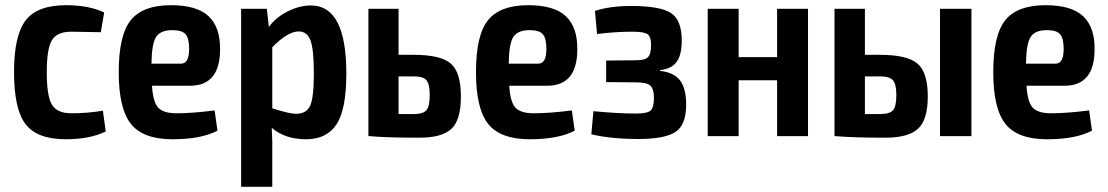

<svg xmlns="http://www.w3.org/2000/svg" viewBox="-20 -524 4263 739"><path d="M234 -504Q322 -504 381 -476L368 -400Q282 -402 254 -402Q200 -402 180 -369.5Q160 -337 160 -246Q160 -154 180 -121Q200 -88 254 -88Q318 -88 376 -98L387 -18Q326 12 233 12Q123 12 78.5 -46Q34 -104 34 -246Q34 -388 79 -446Q124 -504 234 -504Z M827 -334Q827 -194 711 -194H565Q569 -130 589.5 -109Q610 -88 659 -88Q721 -88 806 -99L817 -21Q754 12 644 12Q531 12 484 -47Q437 -106 437 -246Q437 -389 483.5 -446.5Q530 -504 638 -504Q738 -504 783 -461.5Q828 -419 827 -334ZM563 -279H677Q708 -279 708 -336Q708 -376 694.5 -392Q681 -408 643 -408Q598 -408 581 -382Q564 -356 563 -279Z M1177 -503Q1313 -503 1313 -241Q1313 -102 1275 -45Q1237 12 1158 12Q1077 12 1026 -32Q1029 21 1028 66V195H908V-490H1007L1015 -420Q1040 -456 1086 -479.5Q1132 -503 1177 -503ZM1119 -86Q1159 -86 1173.5 -116.5Q1188 -147 1188 -242Q1188 -334 1175 -368.5Q1162 -403 1130 -403Q1087 -403 1028 -342V-107Q1095 -86 1119 -86Z M1514 -313H1573Q1677 -313 1715.5 -279Q1754 -245 1754 -153Q1754 -62 1717.5 -28Q1681 6 1594 6Q1470 6 1402 0H1398V-490H1514ZM1514 -85H1573Q1608 -85 1621 -99.5Q1634 -114 1634 -158Q1634 -200 1621.5 -215Q1609 -230 1573 -230H1514Z M2202 -334Q2202 -194 2086 -194H1940Q1944 -130 1964.5 -109Q1985 -88 2034 -88Q2096 -88 2181 -99L2192 -21Q2129 12 2019 12Q1906 12 1859 -47Q1812 -106 1812 -246Q1812 -389 1858.5 -446.5Q1905 -504 2013 -504Q2113 -504 2158 -461.5Q2203 -419 2202 -334ZM1938 -279H2052Q2083 -279 2083 -336Q2083 -376 2069.5 -392Q2056 -408 2018 -408Q1973 -408 1956 -382Q1939 -356 1938 -279Z M2410 -501Q2519 -501 2561.5 -474.5Q2604 -448 2604 -368Q2604 -313 2584.5 -286Q2565 -259 2520 -254V-251Q2573 -246 2597 -215Q2621 -184 2621 -122Q2621 -42 2579 -15.5Q2537 11 2437 11Q2333 11 2256 -7L2264 -96Q2359 -87 2428 -87Q2470 -87 2483.5 -98Q2497 -109 2497 -147Q2497 -182 2483 -194.5Q2469 -207 2428 -207L2313 -208V-291L2427 -292Q2462 -292 2474 -304Q2486 -316 2486 -351Q2486 -383 2472 -392.5Q2458 -402 2415 -402Q2348 -402 2278 -393L2270 -482Q2327 -501 2410 -501Z M3090 -490V0H2971V-215H2823V0H2704V-490H2823V-304H2971V-490Z M3309 -313H3367Q3472 -313 3511.5 -279Q3551 -245 3551 -153Q3551 -63 3513.5 -28.5Q3476 6 3388 6Q3264 6 3196 0H3192V-490H3309ZM3719 -490V0H3598V-490ZM3309 -85H3367Q3404 -85 3417 -99.5Q3430 -114 3430 -158Q3430 -200 3417 -215Q3404 -230 3367 -230H3309Z M4193 -334Q4193 -194 4077 -194H3931Q3935 -130 3955.5 -109Q3976 -88 4025 -88Q4087 -88 4172 -99L4183 -21Q4120 12 4010 12Q3897 12 3850 -47Q3803 -106 3803 -246Q3803 -389 3849.5 -446.5Q3896 -504 4004 -504Q4104 -504 4149 -461.5Q4194 -419 4193 -334ZM3929 -279H4043Q4074 -279 4074 -336Q4074 -376 4060.5 -392Q4047 -408 4009 -408Q3964 -408 3947 -382Q3930 -356 3929 -279Z"/></svg>

Font: Exo 2 Semi Bold Condensed
Style: Regular
Weight: 600
Width: 3
Designer: Natanael Gama
Version: Version 1.001;PS 001.001;hotconv 1.0.70;makeotf.lib2.5.58329